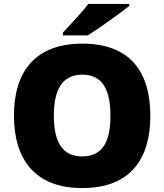

<svg xmlns="http://www.w3.org/2000/svg" viewBox="-20 -947 837 977"><path d="M638 -917V-927H429C396 -882 334 -818 300 -781V-767H427C481 -801 591 -879 638 -917ZM745 -358C745 -580 643 -725 399 -725C158 -725 51 -581 51 -359C51 -136 158 10 398 10C643 10 745 -137 745 -358ZM254 -358C254 -487 294 -567 399 -567C504 -567 542 -487 542 -358C542 -229 504 -151 398 -151C295 -151 254 -229 254 -358Z"/></svg>

Font: Noto Sans Kannada Black
Style: Regular
Weight: 900
Designer: Jelle Bosma - Monotype Design Team
Foundry: Monotype Imaging Inc.
Version: Version 2.005